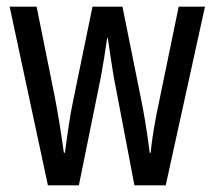

<svg xmlns="http://www.w3.org/2000/svg" viewBox="-20 -623 645 577"><path d="M322 -391Q317 -420 312.5 -450.5Q308 -481 304 -509H302Q298 -480 293 -449Q288 -418 283 -391L217 -66H124L9 -603H90L144 -335Q152 -294 159 -250.5Q166 -207 172 -164H175Q180 -200 186 -242Q192 -284 202 -331L258 -603H348L403 -330Q409 -302 416 -260Q423 -218 430 -164H433Q436 -204 450 -278L517 -603H596L478 -66H384Z"/></svg>

Font: Noto Sans Malayalam UI ExtraCondensed
Style: Regular
Weight: 400
Width: 2
Designer: Jelle Bosma - Monotype Design Team
Foundry: Monotype Imaging Inc.
Version: Version 2.104; ttfautohint (v1.8.4.7-5d5b)